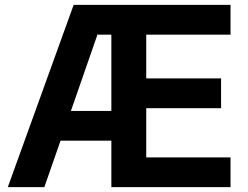

<svg xmlns="http://www.w3.org/2000/svg" viewBox="-20 -773 1026 793"><path d="M439.9 0V-191.9H230L163.1 0H12.2L284.2 -752.9H932.1V-629.9H584V-449.2H893.1V-326.2H584V-123H932.1V0ZM383.8 -629.9V-633.8L272.9 -314.9H439.9V-629.9Z"/></svg>

Font: Standard
Style: Bold
Weight: 400
Designer: Bryce Wilner
Version: Version 2.000;PS 2.0;hotconv 16.6.51;makeotf.lib2.5.65220 DE